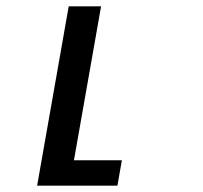

<svg xmlns="http://www.w3.org/2000/svg" viewBox="-20 -585 640 605"><path d="M196.5 -565H298.5L213 -80H364L350 0H97Z"/></svg>

Font: JuliaMono
Style: Bold Italic
Weight: 700
Italic angle: -9°
Monospace: yes
Designer: cormullion
Foundry: corm
Version: Version 0.057; ttfautohint (v1.8.4)